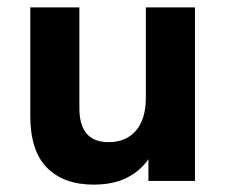

<svg xmlns="http://www.w3.org/2000/svg" viewBox="-20 -490 610 520"><path d="M233 10Q153 10 107.5 -35.5Q62 -81 62 -177V-470H195V-197Q195 -105 274 -105Q321 -105 348 -136Q375 -167 375 -226V-470H508V0H382V-59Q360 -27 323.5 -8.5Q287 10 233 10Z"/></svg>

Font: Celebes
Style: Bold
Weight: 700
Designer: Anugrah Pasau
Foundry: Lafontype
Version: Version 1.000; ttfautohint (v1.8.4)